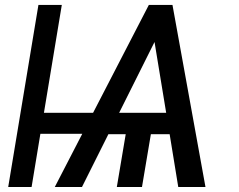

<svg xmlns="http://www.w3.org/2000/svg" viewBox="-20 -747 954 767"><path d="M226.9 -727.3H133.5L12.8 0H106.2L141.3 -212.4H308.6L198.9 0H307.5L413 -210.9H482.2L446.7 0H547.2L582.7 -210.9H657.7L692.1 0H800.8L669 -727.3H574.6L351.9 -296.5H155.5ZM456 -296.5 597.3 -579.2 643.8 -296.5Z"/></svg>

Font: Margiela Sans Text
Style: Italic
Weight: 400
Italic angle: -9.39999°
Designer: Stefan Endress, Andreas Faust
Version: Version 1.100;FEAKit 1.0